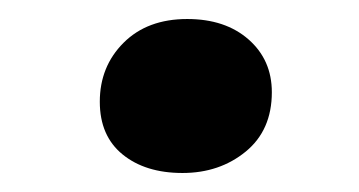

<svg xmlns="http://www.w3.org/2000/svg" viewBox="-20 -165 378 202"><path d="M85 -58Q85 -95 110 -120Q135 -145 177 -145Q217 -145 241.5 -123.5Q266 -102 266 -68Q266 -28 238.5 -5.5Q211 17 172 17Q133 17 109 -2.5Q85 -22 85 -58Z"/></svg>

Font: Literata 12pt SemiBold
Style: Italic
Weight: 600
Italic angle: -2°
Designer: Latin by Veronika Burian and Jose Scaglione. Greek by Irene Vlachou. Cyrillic by Vera Evstafieva
Foundry: TypeTogether
Version: Version 3.002